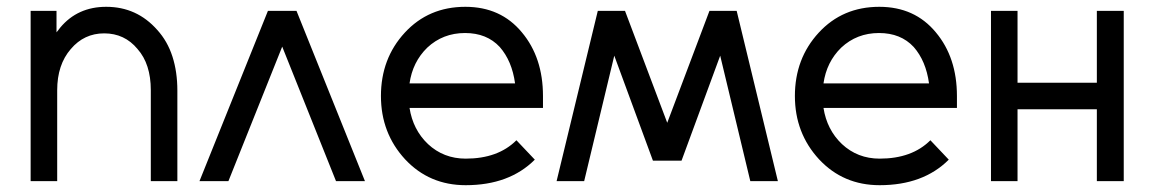

<svg xmlns="http://www.w3.org/2000/svg" viewBox="-20 -532 3390 564"><path d="M501 0V-266Q501 -321 486.5 -366Q472 -411 442 -444Q382 -512 292 -512Q208 -512 157 -451Q155 -448 152 -444.5Q149 -441 146 -437V-500H70V0H148V-267Q148 -342 188 -388Q227 -434 286 -434Q346 -434 384 -388Q423 -344 423 -267V0Z M566 0 767 -500H851L1052 0H967L809 -395L651 0Z M1575 -215V-250Q1575 -363 1513 -437Q1451 -512 1347 -512Q1239 -512 1169 -436Q1099 -360 1099 -250Q1099 -141 1170 -64Q1241 12 1348 12Q1476 12 1551 -63L1497 -120Q1443 -66 1348 -66Q1283 -66 1237 -109Q1215 -130 1201.5 -156.5Q1188 -183 1183 -215ZM1346 -435Q1410 -435 1448 -394Q1484 -353 1493 -287H1183Q1192 -350 1235 -392Q1281 -435 1346 -435Z M1898 -60H1982L1816 -500H1736ZM1615 0H1696L1816 -500H1736ZM2184 0H2265L2144 -500H2064ZM1898 -60H1982L2144 -500H2064Z M2791 -215V-250Q2791 -363 2729 -437Q2667 -512 2563 -512Q2455 -512 2385 -436Q2315 -360 2315 -250Q2315 -141 2386 -64Q2457 12 2564 12Q2692 12 2767 -63L2713 -120Q2659 -66 2564 -66Q2499 -66 2453 -109Q2431 -130 2417.5 -156.5Q2404 -183 2399 -215ZM2562 -435Q2626 -435 2664 -394Q2700 -353 2709 -287H2399Q2408 -350 2451 -392Q2497 -435 2562 -435Z M2891 0H2969V-211H3202V0H3281V-500H3202V-289H2969V-500H2891Z"/></svg>

Font: Unageo
Style: Regular
Weight: 400
Designer: Richard Sepsi
Foundry: Richard Sepsi
Version: Version 2.000